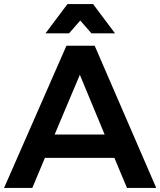

<svg xmlns="http://www.w3.org/2000/svg" viewBox="-21 -925 789 945"><path d="M604 0H748L445 -700H306L-1 0H138L200 -148H542ZM248 -263 372 -557 494 -263ZM545 -761 437 -905H311L203 -761H319L374 -824L429 -761Z"/></svg>

Font: Argentum Sans Medium
Style: Regular
Weight: 500
Designer: Julieta Ulanovsky
Foundry: Julieta Ulanovsky
Version: Version 5.001;January 29, 2019;FontCreator 11.5.0.2425 64-bi